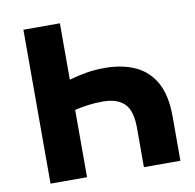

<svg xmlns="http://www.w3.org/2000/svg" viewBox="-79 -780 873 860"><g transform="rotate(-10 358.0 -350.0)"><path d="M82.4 0V-700H248.4V-443.5Q289.6 -455.4 328.3 -461.8Q367 -468.2 409.9 -468.2Q490.2 -468.2 549.3 -441.1Q608.4 -414 640.8 -355.3Q673.1 -296.6 673.1 -201.8V0H507.1V-179Q507.1 -257.6 474.1 -289.6Q441 -321.5 378.4 -321.5Q339.6 -321.5 309 -317.3Q278.4 -313.1 248.4 -306V0Z"/></g></svg>

Font: Geologica-Sharp
Style: Regular
Weight: 100
Designer: Sindre Bremnes, Frode Helland
Foundry: Monokrom Skriftforlag AS
Version: Version 1.010;gftools[0.9.28]